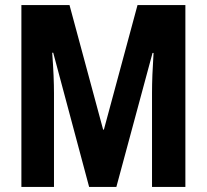

<svg xmlns="http://www.w3.org/2000/svg" viewBox="-20 -734 812 754"><path d="M330 0H437L579 -526H583C579 -463 577 -413 577 -369V0H708V-714H520L388 -225H385L253 -714H64V0H192V-368C192 -407 190 -461 185 -527H189Z"/></svg>

Font: Noto Sans Ethiopic ExtraCondensed
Style: Bold
Weight: 700
Width: 2
Designer: Monotype Design Team
Foundry: Monotype Imaging Inc.
Version: Version 2.102